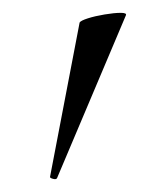

<svg xmlns="http://www.w3.org/2000/svg" viewBox="-20 -751 252 299"><path d="M69 -474Q68 -471 62.5 -472.5Q57 -474 58 -476L104 -716Q106 -719 117 -722.5Q128 -726 143 -728.5Q158 -731 168 -731Q178 -731 176 -727Z"/></svg>

Font: Cormorant Garamond Light Medium
Style: Regular
Weight: 500
Version: Version 4.001